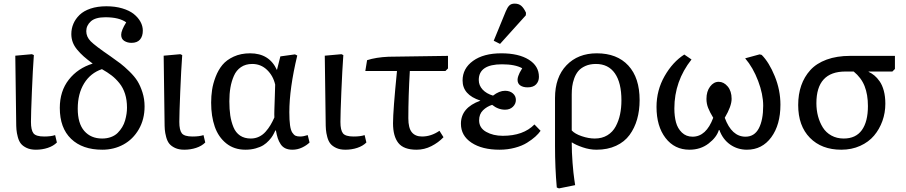

<svg xmlns="http://www.w3.org/2000/svg" viewBox="-20 -817 5028 1066"><path d="M179.2 14.2Q149.4 14.2 128.4 4.4Q107.4 -5.4 96.2 -19.3Q85 -33.2 78.9 -56.2Q72.8 -79.1 71.3 -97.7Q69.8 -116.2 69.8 -143.1L64.9 -507.8L157.2 -516.1L168 -511.2Q162.1 -431.2 157 -306.9Q151.9 -182.6 151.9 -140.1Q151.9 -94.7 165.8 -76.9Q179.7 -59.1 225.1 -59.1Q263.2 -59.1 286.1 -66.9L295.9 -25.9Q276.4 -6.3 245.4 3.9Q214.4 14.2 179.2 14.2Z M547.9 14.2Q437.5 14.2 374.8 -46.1Q312 -106.4 312 -217.8Q312 -311 362.1 -374.8Q412.1 -438.5 494.6 -463.9Q463.9 -486.8 444.6 -503.9Q425.3 -521 408.4 -541.3Q391.6 -561.5 383.8 -582.8Q376 -604 376 -627.9Q376 -658.2 387.5 -685.1Q398.9 -711.9 421.6 -734.1Q444.3 -756.3 482.7 -769.3Q521 -782.2 570.8 -782.2Q619.6 -782.2 658.9 -770.5Q698.2 -758.8 722.7 -739.3Q747.1 -719.7 760 -696Q772.9 -672.4 772.9 -647Q772.9 -615.7 757.3 -597.4Q741.7 -579.1 710 -579.1Q687.5 -579.1 670.2 -589.8Q652.8 -600.6 652.8 -624Q652.8 -647.9 680.7 -692.9Q641.6 -721.2 564.9 -721.2Q509.3 -721.2 484.1 -698.2Q459 -675.3 459 -644Q459 -612.8 483.4 -587.9Q507.8 -563 592.8 -504.9Q627.4 -480.5 648.7 -464.4Q669.9 -448.2 698.5 -420.4Q727.1 -392.6 743.2 -366.7Q759.3 -340.8 771 -304Q782.7 -267.1 782.7 -226.1Q782.7 -154.3 750.5 -98.9Q718.3 -43.5 665.3 -14.6Q612.3 14.2 547.9 14.2ZM546.9 -47.9Q574.2 -47.9 596.4 -56.2Q618.7 -64.5 633.3 -79.1Q647.9 -93.8 658.4 -111.1Q668.9 -128.4 674.6 -148.4Q680.2 -168.5 682.6 -185.5Q685.1 -202.6 685.1 -219.2Q685.1 -261.7 674.3 -295.7Q663.6 -329.6 643.1 -355Q622.6 -380.4 599.9 -397.9Q577.1 -415.5 545.9 -433.1Q482.4 -411.6 447 -354Q411.6 -296.4 411.6 -213.9Q411.6 -131.3 448.2 -89.6Q484.9 -47.9 546.9 -47.9Z M1002.9 14.2Q973.1 14.2 952.1 4.4Q931.2 -5.4 919.9 -19.3Q908.7 -33.2 902.6 -56.2Q896.5 -79.1 895 -97.7Q893.6 -116.2 893.6 -143.1L888.7 -507.8L981 -516.1L991.7 -511.2Q985.8 -431.2 980.7 -306.9Q975.6 -182.6 975.6 -140.1Q975.6 -94.7 989.5 -76.9Q1003.4 -59.1 1048.8 -59.1Q1086.9 -59.1 1109.9 -66.9L1119.6 -25.9Q1100.1 -6.3 1069.1 3.9Q1038.1 14.2 1002.9 14.2Z M1342.8 14.2Q1279.8 14.2 1236.1 -21Q1192.4 -56.2 1172.4 -113.8Q1152.3 -171.4 1152.3 -247.1Q1152.3 -283.7 1157.5 -318.1Q1162.6 -352.5 1177.2 -390.6Q1191.9 -428.7 1214.8 -456.5Q1237.8 -484.4 1277.6 -502.7Q1317.4 -521 1368.7 -521Q1475.6 -521 1517.6 -428.2L1536.6 -503.9L1617.7 -515.1L1630.4 -508.8Q1586.4 -325.2 1586.4 -193.8Q1586.4 -149.4 1590.3 -121.6Q1594.2 -93.8 1603 -80.6Q1611.8 -67.4 1621.3 -63.2Q1630.9 -59.1 1646.5 -59.1Q1664.1 -59.1 1688.5 -66.9L1698.7 -25.9Q1683.1 -10.3 1657.5 2Q1631.8 14.2 1603.5 14.2Q1580.6 14.2 1564.5 6.6Q1548.3 -1 1538.1 -16.6Q1527.8 -32.2 1522.2 -49.6Q1516.6 -66.9 1511.7 -92.8H1508.8Q1502 -77.6 1494.6 -64.9Q1487.3 -52.2 1473.1 -36.9Q1459 -21.5 1442.4 -11Q1425.8 -0.5 1399.7 6.8Q1373.5 14.2 1342.8 14.2ZM1372.6 -47.9Q1397 -47.9 1418 -57.9Q1439 -67.9 1454.8 -85.9Q1470.7 -104 1481.7 -122.6Q1492.7 -141.1 1503.4 -165Q1502.4 -177.7 1503.4 -209.5Q1504.4 -241.2 1505.9 -283.4Q1507.3 -325.7 1507.8 -347.2Q1496.6 -396.5 1462.4 -429.2Q1428.2 -461.9 1380.4 -461.9Q1343.8 -461.9 1317.9 -444.3Q1292 -426.8 1278.6 -395.8Q1265.1 -364.7 1259.3 -330.6Q1253.4 -296.4 1253.4 -254.9Q1253.4 -210.4 1258.5 -176Q1263.7 -141.6 1276.1 -111.1Q1288.6 -80.6 1313 -64.2Q1337.4 -47.9 1372.6 -47.9Z M1897.5 14.2Q1867.7 14.2 1846.7 4.4Q1825.7 -5.4 1814.5 -19.3Q1803.2 -33.2 1797.1 -56.2Q1791 -79.1 1789.6 -97.7Q1788.1 -116.2 1788.1 -143.1L1783.2 -507.8L1875.5 -516.1L1886.2 -511.2Q1880.4 -431.2 1875.2 -306.9Q1870.1 -182.6 1870.1 -140.1Q1870.1 -94.7 1884 -76.9Q1897.9 -59.1 1943.4 -59.1Q1981.4 -59.1 2004.4 -66.9L2014.2 -25.9Q1994.6 -6.3 1963.6 3.9Q1932.6 14.2 1897.5 14.2Z M2293 14.2Q2221.2 14.2 2191.7 -23.2Q2162.1 -60.5 2162.1 -132.8Q2162.1 -203.1 2184.1 -422.9H2008.3L2018.1 -482.9Q2067.9 -499 2137.2 -502L2467.3 -506.8V-437L2453.1 -422.9H2255.4Q2247.1 -281.7 2247.1 -160.2Q2247.1 -106.4 2266.4 -82.8Q2285.6 -59.1 2323.2 -59.1Q2373.5 -59.1 2419.9 -90.8L2442.4 -55.2Q2414.1 -25.4 2375 -5.6Q2335.9 14.2 2293 14.2Z M2756.3 -573.2 2721.2 -590.8 2788.1 -753.9Q2797.4 -776.4 2807.9 -786.6Q2818.4 -796.9 2837.4 -796.9Q2860.8 -796.9 2875 -783.9Q2889.2 -771 2900.4 -746.1L2899.4 -731.9ZM2753.4 14.2Q2656.7 14.2 2597.9 -24.7Q2539.1 -63.5 2539.1 -129.9Q2539.1 -219.2 2646.5 -257.8V-258.8Q2548.3 -290.5 2548.3 -370.1Q2548.3 -437 2606.4 -479Q2664.6 -521 2763.2 -521Q2859.4 -521 2915.8 -485.8Q2972.2 -450.7 2972.2 -390.1Q2972.2 -365.2 2956.5 -348.6Q2940.9 -332 2909.2 -332Q2884.3 -332 2868.9 -342.5Q2853.5 -353 2853.5 -374Q2853.5 -383.8 2857.7 -395.3Q2861.8 -406.7 2865.2 -413.3Q2868.7 -419.9 2879.4 -438Q2839.8 -460 2767.1 -460Q2638.2 -460 2638.2 -373Q2638.2 -342.8 2659.4 -319.8Q2680.7 -296.9 2717.3 -286.1Q2752 -313 2784.2 -313Q2810.5 -313 2827.4 -298.6Q2844.2 -284.2 2844.2 -262.2Q2844.2 -240.2 2827.6 -224.1Q2811 -208 2784.2 -208Q2745.6 -208 2712.4 -234.9Q2683.1 -225.6 2661.6 -204.6Q2640.1 -183.6 2640.1 -148.9Q2640.1 -106.9 2679 -85Q2717.8 -63 2771.5 -63Q2885.7 -63 2947.3 -126L2981.4 -90.8Q2970.2 -74.7 2952.1 -58.3Q2934.1 -42 2906.5 -24.7Q2878.9 -7.3 2838.6 3.4Q2798.3 14.2 2753.4 14.2Z M3083.5 229 3071.3 224.1Q3061.5 115.2 3061.5 -6.8V-272.9Q3061.5 -388.2 3125.2 -454.6Q3189 -521 3293.5 -521Q3405.8 -521 3468.5 -453.1Q3531.2 -385.3 3531.2 -261.2Q3531.2 -203.6 3517.3 -154.8Q3503.4 -106 3475.3 -67.6Q3447.3 -29.3 3400.4 -7.6Q3353.5 14.2 3291.5 14.2Q3253.9 14.2 3215.3 1Q3176.8 -12.2 3156.2 -25.9H3154.3Q3154.3 27.8 3158.9 87.2Q3163.6 146.5 3168.5 178.7L3173.3 210.9ZM3282.2 -47.9Q3322.3 -47.9 3352.1 -65.9Q3381.8 -84 3398.4 -115Q3415 -146 3422.6 -182.1Q3430.2 -218.3 3430.2 -259.8Q3430.2 -357.9 3393.8 -409.9Q3357.4 -461.9 3288.6 -461.9Q3255.4 -461.9 3230.2 -450.7Q3205.1 -439.5 3190.9 -422.6Q3176.8 -405.8 3168.2 -382.1Q3159.7 -358.4 3157 -337.2Q3154.3 -315.9 3154.3 -292V-92.8Q3171.9 -73.7 3210 -60.8Q3248 -47.9 3282.2 -47.9Z M3808.1 14.2Q3725.1 14.2 3675 -51Q3625 -116.2 3625 -223.1Q3625 -315.9 3669.9 -394.5Q3714.8 -473.1 3779.3 -514.2L3819.3 -486.8Q3724.1 -366.2 3724.1 -214.8Q3724.1 -171.4 3733.2 -137.7Q3742.2 -104 3765.9 -81.1Q3789.6 -58.1 3825.2 -58.1Q3900.9 -58.1 3939.9 -163.1Q3920.9 -194.3 3911.6 -218Q3902.3 -241.7 3902.3 -268.1Q3902.3 -309.6 3922.4 -336.2Q3942.4 -362.8 3970.2 -362.8Q3998.5 -362.8 4020.3 -336.9Q4042 -311 4042 -268.1Q4042 -227.5 4003.9 -163.1Q4042.5 -58.1 4119.1 -58.1Q4168.5 -58.1 4192.9 -104.2Q4217.3 -150.4 4217.3 -230Q4217.3 -293.5 4189.2 -367.7Q4161.1 -441.9 4117.2 -493.2L4197.3 -515.1L4209 -512.2Q4250 -471.2 4281.5 -394Q4313 -316.9 4313 -235.8Q4313 -124 4262.2 -54.9Q4211.4 14.2 4127 14.2Q4074.7 14.2 4033.7 -14.6Q3992.7 -43.5 3974.1 -95.2H3971.2Q3959 -54.7 3914.3 -20.3Q3869.6 14.2 3808.1 14.2Z M4650.9 14.2Q4541.5 14.2 4476.6 -52Q4411.6 -118.2 4411.6 -233.9Q4411.6 -293.5 4428.5 -342Q4445.3 -390.6 4479.2 -428Q4513.2 -465.3 4569.6 -486.1Q4626 -506.8 4700.7 -506.8H4948.7V-434.1L4934.6 -419.9H4802.7V-418Q4819.8 -410.2 4834.7 -397.9Q4849.6 -385.7 4864 -365.2Q4878.4 -344.7 4887 -313Q4895.5 -281.2 4895.5 -241.2Q4895.5 -190.9 4879.2 -145.3Q4862.8 -99.6 4832.8 -64Q4802.7 -28.3 4755.6 -7.1Q4708.5 14.2 4650.9 14.2ZM4664.6 -47.9Q4731.4 -47.9 4765.1 -94.7Q4798.8 -141.6 4798.8 -228Q4798.8 -292 4780.3 -338.9Q4761.7 -385.7 4719.7 -419.9H4673.8Q4512.7 -419.9 4512.7 -244.1Q4512.7 -206.1 4521.7 -171.9Q4530.8 -137.7 4548.3 -109.4Q4565.9 -81.1 4595.9 -64.5Q4626 -47.9 4664.6 -47.9Z"/></svg>

Font: Literata Book
Style: Regular
Weight: 400
Designer: Latin by Veronika Burian and Jose Scaglione. Greek by Irene Vlachou. Cyrillic by Vera Evstafieva
Foundry: TypeTogether
Version: Version 2.003;PS 002.003;hotconv 1.0.88;makeotf.lib2.5.64775